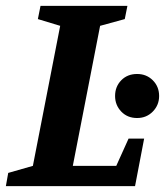

<svg xmlns="http://www.w3.org/2000/svg" viewBox="-36 -634 562 654"><path d="M-16 0 -8 -45 76 -69 169 -546 93 -569 102 -614H398L389 -569L305 -546L212 -69H360L402 -162H455L424 0ZM431 -232Q398 -232 377 -254Q356 -276 356 -307Q356 -339 377 -360.5Q398 -382 431 -382Q463 -382 484.5 -360.5Q506 -339 506 -307Q506 -276 484.5 -254Q463 -232 431 -232Z"/></svg>

Font: Manuale
Style: Italic
Weight: 400
Italic angle: -11°
Designer: Eduardo Tunni / Pablo Cosgaya
Foundry: Eduardo Tunni / Pablo Cosgaya
Version: Version 1.002